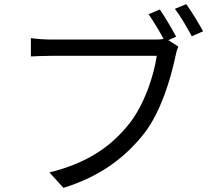

<svg xmlns="http://www.w3.org/2000/svg" viewBox="-20 -877 1040 932"><path d="M884 -857 829 -834C856 -799 889 -742 911 -701L966 -725C945 -763 909 -823 884 -857ZM846 -651 797 -682 835 -699C815 -737 779 -797 756 -831L701 -808C724 -776 753 -727 774 -688C758 -685 744 -685 731 -685C686 -685 287 -685 230 -685C197 -685 157 -688 130 -692V-603C155 -604 190 -606 229 -606C287 -606 683 -606 741 -606C727 -510 681 -371 610 -280C526 -173 414 -88 220 -40L288 35C471 -22 590 -115 682 -232C761 -335 809 -496 831 -601C835 -621 839 -637 846 -651Z"/></svg>

Font: Noto Sans Mono CJK HK
Style: Regular
Weight: 400
Designer: Ryoko NISHIZUKA 西塚涼子 (kana, bopomofo & ideographs); Paul D. Hunt (Latin, Greek & Cyrillic); Sandoll Communications 산돌커뮤니
Foundry: Adobe
Version: Version 2.004;hotconv 1.0.118;makeotfexe 2.5.65603